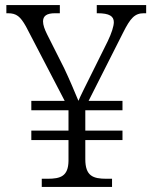

<svg xmlns="http://www.w3.org/2000/svg" viewBox="-20 -734 599 754"><path d="M144 0H420V-32H398C345 -32 315 -43 315 -109V-184H461V-221H315V-301H461V-338H328L463 -605C492 -663 509 -682 545 -682H554V-714H360V-682H363C410 -682 427 -670 427 -647C427 -631 418 -603 403 -572L335 -435C317 -399 295 -355 288 -338C274 -372 252 -424 232 -466L165 -599C155 -619 149 -636 149 -650C149 -671 163 -682 196 -682H215V-714H5V-682H11C45 -682 60 -669 82 -630L234 -338H103V-301H249V-221H103V-184H249V-102C248 -42 218 -32 167 -32H144Z"/></svg>

Font: Noto Serif Devanagari Light
Style: Regular
Weight: 300
Designer: Universal Thirst, Indian Type Foundry and the Monotype Design Team
Foundry: Monotype Imaging Inc.
Version: Version 2.004